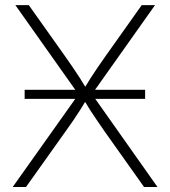

<svg xmlns="http://www.w3.org/2000/svg" viewBox="-20 -748 681 768"><path d="M78.6 -352.5V-388.7H560.5V-352.5ZM30.8 0 305.7 -387.2V-354L41.5 -727.5H95.2L239.3 -524.4Q256.8 -499.5 271.2 -478.5Q285.6 -457.5 299.1 -436.5Q312.5 -415.5 327.1 -391.1H314.9Q329.6 -415.5 343 -436.5Q356.4 -457.5 370.8 -478.5Q385.3 -499.5 402.8 -524.4L546.9 -727.5H600.1L335.9 -354.5V-388.2L609.9 0H556.2L397.9 -223.1Q382.3 -246.1 368.4 -266.1Q354.5 -286.1 341.3 -306.6Q328.1 -327.1 314 -351.1H327.1Q313 -327.6 300 -307.1Q287.1 -286.6 273.2 -266.4Q259.3 -246.1 242.7 -223.1L84 0Z"/></svg>

Font: Inter ExtraLight
Style: Regular
Weight: 250
Designer: Rasmus Andersson
Foundry: rsms
Version: Version 4.001;git-66647c0bb